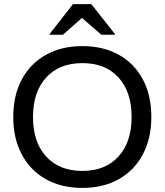

<svg xmlns="http://www.w3.org/2000/svg" viewBox="-20 -911 807 941"><path d="M383.3 10Q280.8 10 204.6 -32.9Q128.3 -75.8 86.7 -154.2Q45 -232.5 45 -337.5Q45 -443.3 86.7 -521.2Q128.3 -599.2 204.6 -642.1Q280.8 -685 383.3 -685Q486.7 -685 562.9 -642.1Q639.2 -599.2 680.4 -521.2Q721.7 -443.3 721.7 -337.5Q721.7 -232.5 680 -154.2Q638.3 -75.8 562.1 -32.9Q485.8 10 383.3 10ZM383.3 -73.3Q496.7 -73.3 560.8 -144.2Q625 -215 625 -337.5Q625 -460.8 560.8 -531.2Q496.7 -601.7 383.3 -601.7Q270.8 -601.7 206.3 -531.2Q141.7 -460.8 141.7 -337.5Q141.7 -214.2 206.3 -143.8Q270.8 -73.3 383.3 -73.3ZM223.3 -740.8V-744.2L337.5 -890.8H427.5L543.3 -744.2V-740.8H476.7L381.7 -823.3L288.3 -740.8Z"/></svg>

Font: Funnel Display Light
Style: Regular
Weight: 400
Version: Version 1.000